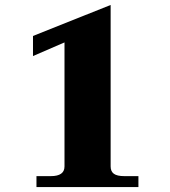

<svg xmlns="http://www.w3.org/2000/svg" viewBox="-20 -754 684 774"><path d="M127 -44H185Q240 -44 240 -83V-583L113 -528V-609L426 -734V-83Q426 -63 439 -53.5Q452 -44 481 -44H538V0H127Z"/></svg>

Font: Taviraj
Style: Bold
Weight: 700
Designer: Katatrad Team
Foundry: CadsonDemak
Version: Version 1.001